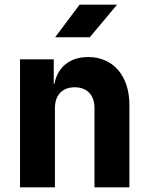

<svg xmlns="http://www.w3.org/2000/svg" viewBox="-20 -805 640 825"><path d="M322 -785 217 -645H366L483 -785ZM359 -560C280 -560 227 -516 214 -445H211V-550H66V0H216V-340C216 -397 248 -430 301 -430C354 -430 386 -397 386 -340V0H536V-355C536 -479 466 -560 359 -560Z"/></svg>

Font: Tekne LDO ExtraBold
Style: Regular
Weight: 800
Monospace: yes
Designer: Alessio Laiso, Mario Rullo, Paolo Rosset
Foundry: Alessio Laiso
Version: Version 1.000;hotconv 1.0.109;makeotfexe 2.5.65596